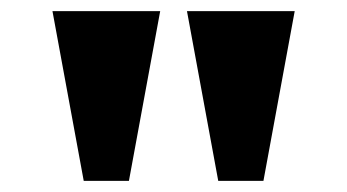

<svg xmlns="http://www.w3.org/2000/svg" viewBox="-20 -734 622 344"><path d="M130 -410 74 -714H267L211 -410ZM371 -410 315 -714H508L452 -410Z"/></svg>

Font: Noto Serif Black
Style: Regular
Weight: 900
Designer: Monotype Design Team
Foundry: Monotype Imaging Inc.
Version: Version 2.014; ttfautohint (v1.8.4.7-5d5b)